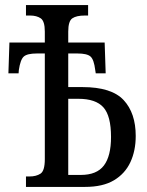

<svg xmlns="http://www.w3.org/2000/svg" viewBox="-20 -734 579 754"><path d="M82 0V-41H96Q122 -41 139 -52Q156 -63 156 -109V-524H125Q87 -524 73.5 -512Q60 -500 54 -459L53 -446H13L17 -567H156V-610Q156 -651 140 -662Q124 -673 98 -673H82V-714H326V-673H313Q280 -673 264 -662Q248 -651 248 -610V-567H391L395 -446H356L354 -459Q349 -500 335.5 -512Q322 -524 284 -524H248V-392H304Q418 -392 465.5 -341Q513 -290 513 -200Q513 -142 492 -97Q471 -52 427.5 -26Q384 0 314 0ZM297 -47Q360 -47 388 -84Q416 -121 416 -196Q416 -279 386 -312.5Q356 -346 288 -346H248V-47Z"/></svg>

Font: Noto Serif ExtraCondensed
Style: Regular
Weight: 400
Width: 2
Designer: Monotype Design Team
Foundry: Monotype Imaging Inc.
Version: Version 2.015